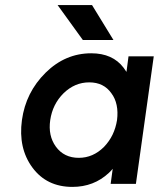

<svg xmlns="http://www.w3.org/2000/svg" viewBox="-20 -721 623 753"><path d="M305 -564H425L341 -701H206ZM484 -500 476 -439Q473 -443 470.5 -447Q468 -451 465 -455Q422 -512 338 -512Q236 -512 159 -436Q81 -359 66 -250Q51 -140 107 -64Q163 12 264 12Q348 12 407 -43Q411 -47 415 -51Q419 -55 422 -59L414 0H513L583 -500ZM330 -398Q387 -398 417 -355Q432 -335 437.5 -308.5Q443 -282 439 -250Q434 -219 421.5 -193Q409 -167 388 -145Q345 -102 289 -102Q231 -102 199 -146Q168 -189 177 -250Q186 -312 229 -355Q273 -398 330 -398Z"/></svg>

Font: Unageo
Style: SemiBold-Italic
Weight: 600
Designer: Richard Sepsi
Foundry: Richard Sepsi
Version: Version 2.000